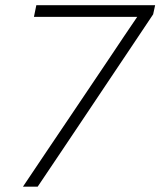

<svg xmlns="http://www.w3.org/2000/svg" viewBox="-20 -704 605 724"><path d="M66.5 0Q113.5 -70 160.8 -140.5Q208 -211 254.5 -279.5L399.5 -495Q424 -531.5 448.2 -567.8Q472.5 -604 497.5 -640.5H108L117 -684.5H565L557.5 -650Q515 -586.5 473.8 -524.8Q432.5 -463 388.5 -397.5L291.5 -252.5Q250 -191 207.5 -127.2Q165 -63.5 122 0Z"/></svg>

Font: Commissioner ExtraLight
Style: Italic
Weight: 200
Italic angle: -12°
Designer: Kostas Bartsokas
Foundry: Kostas Bartsokas
Version: Version 1.000; ttfautohint (v1.8.3)